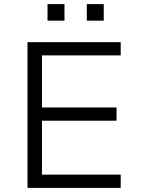

<svg xmlns="http://www.w3.org/2000/svg" viewBox="-20 -909 686 929"><path d="M113 0V-705H564V-641H183V-389H544V-325H183V-64H564V0ZM400 -809V-889H482V-809ZM210 -809V-889H292V-809Z"/></svg>

Font: Nunito Sans 7pt Light
Style: Regular
Weight: 300
Designer: Vernon Adams
Foundry: Vernon Adams
Version: Version 3.101;gftools[0.9.27]